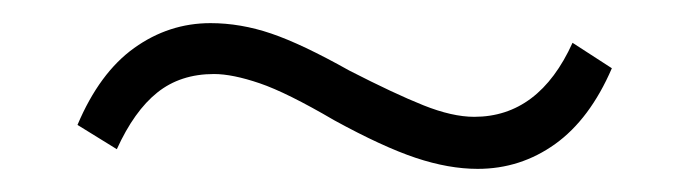

<svg xmlns="http://www.w3.org/2000/svg" viewBox="-20 -380 596 166"><path d="M393 -234Q368 -234 339.5 -243.5Q311 -253 269 -276Q228 -300 204.5 -308Q181 -316 165 -316Q136 -316 116 -300Q96 -284 81 -251L47 -272Q66 -317 96 -338.5Q126 -360 162 -360Q188 -360 214.5 -351Q241 -342 282 -319Q321 -299 346 -289Q371 -279 390 -279Q446 -279 475 -343L509 -321Q490 -277 460 -255.5Q430 -234 393 -234Z"/></svg>

Font: Rokkitt SemiBold Light
Style: Regular
Weight: 300
Version: Version 3.103